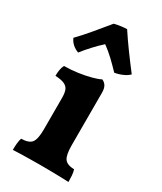

<svg xmlns="http://www.w3.org/2000/svg" viewBox="-183 -782 719 853"><g transform="rotate(30 176.5 -356.0)"><path d="M34.4 3Q34.4 -14.8 35.9 -30.5Q37.4 -46.2 41.5 -58.3Q81.5 -59.3 94.9 -77.3Q108.4 -95.3 108.4 -145.3V-306.2Q108.4 -329.7 103.1 -344.7Q97.8 -359.6 81.8 -367.4Q65.8 -375.1 33.9 -376.7Q33.9 -391.9 36.2 -406.6Q38.4 -421.3 45 -433.5Q78.3 -433.5 113.9 -438.5Q149.5 -443.5 178.6 -451.3Q207.7 -459 221.8 -467Q235 -461.9 242.8 -449.5Q250.6 -437.1 250.6 -414.5V-145.3Q250.6 -95.3 263.9 -77.3Q277.1 -59.3 313.3 -58.3Q317.3 -46.2 318.6 -29.8Q319.8 -13.4 319.8 3Q305.4 2 282.3 1.5Q259.1 1 232 0.5Q204.9 0 177.6 0Q150.8 0 122.9 0.5Q95.1 1 72 1.5Q48.8 2 34.4 3ZM69.2 -516.4Q32.5 -530.5 18.5 -562.8Q49.6 -594.8 81.1 -632.7Q112.7 -670.7 142.3 -706.6Q159 -710.7 176.4 -713Q193.8 -715.3 206.1 -715.3Q231.6 -676.3 261.5 -635.4Q291.3 -594.4 324.4 -551.5Q312.1 -539.2 291.9 -530.5Q271.8 -521.9 252.9 -519.3Q229.9 -543.7 205.6 -566.8Q181.2 -589.8 155.1 -608.8Q131.8 -588 110.2 -564.4Q88.5 -540.9 69.2 -516.4Z"/></g></svg>

Font: Vollkorn
Style: Regular
Weight: 400
Designer: Friedrich Althausen
Foundry: Friedrich Althausen
Version: Version 5.001